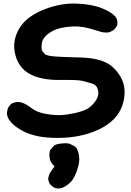

<svg xmlns="http://www.w3.org/2000/svg" viewBox="-20 -751 733 1074"><path d="M65.9 -443.8Q85 -370.6 146 -337.4Q210 -302.2 319.3 -303.7Q418 -305.2 443.4 -298.1Q468.8 -291 493.9 -283.9Q519 -276.9 526.4 -253.9Q543.5 -201.7 480.5 -150.4Q448.7 -124.5 351.6 -109.9Q297.9 -102.1 231.9 -114.7Q184.1 -124 154.3 -147.5Q102.1 -188.5 64 -178.7Q44.9 -173.8 39.3 -166.7Q33.7 -159.7 28.1 -152.3Q22.5 -145 19.5 -125.5Q14.2 -87.9 61.5 -48.3Q93.8 -22.5 133.8 -6.3Q201.7 21 304.2 20.5Q436 20 537.1 -28.8Q668.9 -93.3 676.8 -225.1Q681.6 -307.6 613.8 -373Q559.1 -425.8 433.6 -429.2Q304.2 -432.6 272.5 -436.5Q237.3 -440.9 230.5 -449.2Q223.6 -457.5 216.8 -465.6Q210 -473.6 213.9 -508.8Q217.8 -541.5 261.7 -570.3Q304.2 -598.6 387.2 -603Q440.9 -606 512.2 -582.5Q532.2 -575.7 546.4 -572.3Q560.1 -569.3 567.1 -569.3Q574.2 -569.3 581.1 -569.1Q587.9 -568.8 598.6 -573.7Q617.2 -582.5 622.3 -589.6Q627.4 -596.7 632.6 -603.8Q637.7 -610.8 636.7 -628.4Q635.7 -651.9 613.8 -669.4Q589.4 -689 550.8 -704.6Q493.2 -728 406.2 -731Q317.9 -733.9 227.1 -698.2Q132.8 -660.6 92.8 -599.6Q44.4 -524.9 65.9 -443.8ZM375 267.6Q400.4 242.7 417.5 180.7Q428.7 140.6 418.9 104.5Q411.1 74.7 398.2 67.9Q385.3 61 372.1 54.4Q358.9 47.9 321.8 51.8Q289.1 55.7 280.5 65.4Q272 75.2 263.4 85.2Q254.9 95.2 256.8 125.5Q259.3 158.2 285.2 179.2Q277.3 190.4 268.1 203.6Q256.3 220.2 254.4 228.3Q252.4 236.3 250.2 244.4Q248 252.4 253.9 267.6Q258.3 280.8 275.4 293.5Q288.6 303.2 304.2 303.2Q317.4 303.2 323 301Q328.6 298.8 334.2 296.9Q339.8 294.9 345.9 290.8Q352.1 286.6 357.9 282.7Q363.8 278.8 375 267.6Z"/></svg>

Font: Comic Relief
Style: Bold
Weight: 700
Designer: Jeff Davis
Foundry: Loudifier
Version: Version 1.200; ttfautohint (v1.8.4.7-5d5b)